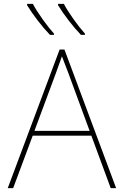

<svg xmlns="http://www.w3.org/2000/svg" viewBox="-20 -972 640 992"><path d="M452 -271H149L48 0H20L288 -716H313L580 0H552ZM443 -296 334 -592 300 -681Q291 -655 268 -592L158 -296ZM120 -945V-952H150Q167 -919 199.5 -873.5Q232 -828 259 -798V-792H238Q207 -824 174.5 -866.5Q142 -909 120 -945ZM280 -945V-952H310Q327 -919 359.5 -873.5Q392 -828 419 -798V-792H398Q367 -824 334.5 -866.5Q302 -909 280 -945Z"/></svg>

Font: Noto Sans Mono UI Thin
Style: Regular
Weight: 250
Monospace: yes
Designer: Monotype Design team
Foundry: Monotype Imaging Inc.
Version: Version 1.000